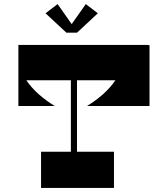

<svg xmlns="http://www.w3.org/2000/svg" viewBox="-20 -920 822 940"><path d="M357 -760 459 -855 400 -900 331 -802 262 -900 203 -855 305 -760ZM406 -401H712V-699H706V-700H70V-401H248C196 -433 144 -475 109 -527H327V-177H181V0H538V-177H357V-527H545C510 -475 458 -433 406 -401Z"/></svg>

Font: Space Cowgirl Black
Style: Regular
Weight: 900
Designer: Valery Marier
Foundry: Valery Marier
Version: Version 1.000;hotconv 1.0.109;makeotfexe 2.5.65596